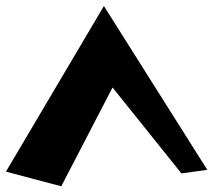

<svg xmlns="http://www.w3.org/2000/svg" viewBox="-30 -911 723 651"><path d="M672.9 -335 585 -323.2 351.6 -614.3 177.7 -279.3 -9.8 -329.1 322.3 -890.6Z"/></svg>

Font: Fontdiner Swanky
Style: Regular
Weight: 400
Designer: Font Diner, Inc
Foundry: Font Diner, Inc
Version: Version 1.000